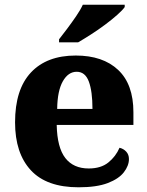

<svg xmlns="http://www.w3.org/2000/svg" viewBox="-20 -786 626 816"><path d="M314 10Q178 10 111 -62.5Q44 -135 44 -266Q44 -406 111.5 -478Q179 -550 302 -550Q417 -550 482 -489Q547 -428 547 -309V-255H221Q223 -159 257.5 -114.5Q292 -70 357 -70Q409 -70 440.5 -95.5Q472 -121 488 -158Q505 -154 516.5 -141.5Q528 -129 528 -110Q528 -82 506.5 -54Q485 -26 438 -8Q391 10 314 10ZM373 -323Q373 -398 357.5 -439.5Q342 -481 306 -481Q270 -481 247 -440.5Q224 -400 223 -323ZM231 -619Q246 -638 265.5 -664Q285 -690 303.5 -717Q322 -744 332 -766H510V-756Q501 -743 478.5 -723Q456 -703 426.5 -681Q397 -659 366.5 -639.5Q336 -620 312 -606H231Z"/></svg>

Font: Noto Rashi Hebrew ExtraBold
Style: Regular
Weight: 800
Version: Version 1.006